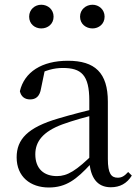

<svg xmlns="http://www.w3.org/2000/svg" viewBox="-20 -792 597 826"><path d="M189.7 14.6C264.3 14.6 308.6 -19.6 370.9 -87.1H394.5L385.8 -134.4C308.6 -57.1 269.3 -34.4 225.1 -34.4C169 -34.4 131.9 -65.8 131.9 -128.2C131.9 -183 164.6 -225.8 248.6 -257C293.6 -273.5 351.6 -289.3 404.8 -303.3V-327.7C351 -315.5 286.4 -298.9 230.9 -282.3C98.7 -243.6 51.6 -192.6 51.6 -115.1C51.6 -31.8 110.8 14.6 189.7 14.6ZM456.8 13.6C495.7 13.6 525.8 -2.3 547.1 -36.7L531.4 -52.1C514.8 -33.9 503 -27.5 486.4 -27.5C458.8 -27.5 444 -45.3 444 -107.7V-354.6C444 -479.1 388.2 -530.6 272.2 -530.6C159.1 -530.6 84.7 -481.7 65.5 -399.7C70.5 -376.8 86.1 -364.3 109.4 -364.3C134 -364.3 151.4 -376.9 156.8 -412.7L173.2 -491.9L129.7 -464.7C174.2 -489.6 211.7 -499.6 250 -499.6C329.2 -499.6 364.2 -470.1 364.2 -359V-99.7C368.7 -28.9 397.2 13.6 456.8 13.6ZM157.5 -669.7C185.9 -669.7 210.5 -688.8 210.5 -720.3C210.5 -751.2 185.9 -771.6 157.5 -771.6C129.9 -771.6 105.4 -751.2 105.4 -720.3C105.4 -688.8 129.9 -669.7 157.5 -669.7ZM378.1 -669.7C405.1 -669.7 430 -688.8 430 -720.3C430 -751.2 405.1 -771.6 378.1 -771.6C349.7 -771.6 324.4 -751.2 324.4 -720.3C324.4 -688.8 349.7 -669.7 378.1 -669.7Z"/></svg>

Font: Source Han Serif TW VF
Style: Regular
Weight: 250
Designer: Ryoko NISHIZUKA 西塚涼子 (kana & ideographs); Frank Grießhammer (Latin, Greek & Cyrillic); Wenlong ZHANG 张文龙 (bopomofo); San
Foundry: Adobe
Version: Version 2.002;hotconv 1.1.0;makeotfexe 2.6.0